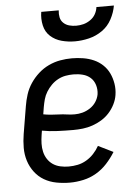

<svg xmlns="http://www.w3.org/2000/svg" viewBox="-53 -782 607 832"><g transform="rotate(-5 250.0 -366.0)"><path d="M218 8Q188 8 159 2.5Q130 -3 106 -17Q82 -31 65 -53.5Q48 -76 39.5 -103Q31 -130 31 -159.5Q31 -189 36 -219L56 -339Q60 -364 68 -389Q76 -414 91 -436.5Q106 -459 126.5 -477.5Q147 -496 171.5 -507.5Q196 -519 221.5 -523.5Q247 -528 272 -528Q297 -528 321.5 -524Q346 -520 367.5 -510.5Q389 -501 406 -485Q423 -469 433 -448Q443 -427 447 -402.5Q451 -378 447 -353Q444 -333 434 -313Q424 -293 409 -276.5Q394 -260 375 -248.5Q356 -237 335.5 -230Q315 -223 294 -220.5Q273 -218 252 -218Q218 -218 183 -219.5Q148 -221 116 -227L113 -208Q110 -189 109.5 -171Q109 -153 113 -135.5Q117 -118 126.5 -103.5Q136 -89 150 -79.5Q164 -70 182 -66Q200 -62 218 -62Q238 -62 257.5 -66Q277 -70 295 -80.5Q313 -91 327.5 -106.5Q342 -122 352 -140L417 -108Q401 -82 380 -59Q359 -36 332.5 -20.5Q306 -5 276 1.5Q246 8 218 8ZM264 -285Q281 -285 298 -289.5Q315 -294 331 -304.5Q347 -315 357 -330.5Q367 -346 370 -363Q373 -384 367 -403.5Q361 -423 347 -435.5Q333 -448 313.5 -453Q294 -458 273 -458Q256 -458 239 -455Q222 -452 206 -443.5Q190 -435 177 -422Q164 -409 154.5 -393.5Q145 -378 140.5 -361.5Q136 -345 133 -328L128 -297Q143 -294 160.5 -292.5Q178 -291 195.5 -290.5Q213 -290 229.5 -287.5Q246 -285 264 -285ZM293 -600Q263 -600 235 -607.5Q207 -615 186.5 -633.5Q166 -652 159.5 -681Q153 -710 158 -740H234Q232 -724 235 -709.5Q238 -695 248.5 -685Q259 -675 273.5 -671Q288 -667 304 -667Q320 -667 335.5 -671Q351 -675 365.5 -685Q380 -695 388 -709.5Q396 -724 398 -740H474Q469 -710 453.5 -681Q438 -652 411.5 -633.5Q385 -615 354 -607.5Q323 -600 293 -600Z"/></g></svg>

Font: Iosevka Algr
Style: Italic
Weight: 400
Italic angle: -9°
Monospace: yes
Designer: Belleve Invis
Foundry: Belleve Invis
Version: Version 26.0.2; ttfautohint (v1.8.3)